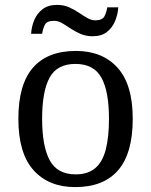

<svg xmlns="http://www.w3.org/2000/svg" viewBox="-20 -754 617 784"><path d="M287 10Q179 10 117 -59Q55 -128 55 -269Q55 -409 114.5 -477.5Q174 -546 290 -546Q398 -546 460 -477.5Q522 -409 522 -269Q522 -128 462.5 -59Q403 10 287 10ZM289 -42Q339 -42 369 -67.5Q399 -93 412 -144Q425 -195 425 -269Q425 -381 394 -437Q363 -493 288 -493Q213 -493 182.5 -437Q152 -381 152 -269Q152 -157 183 -99.5Q214 -42 289 -42ZM358 -606Q331 -606 309 -615.5Q287 -625 268.5 -637.5Q250 -650 233.5 -659.5Q217 -669 201 -669Q171 -669 163 -652.5Q155 -636 152 -616H107Q109 -647 120.5 -673.5Q132 -700 154.5 -717Q177 -734 213 -734Q240 -734 261.5 -724.5Q283 -715 301.5 -702.5Q320 -690 336.5 -680.5Q353 -671 369 -671Q398 -671 406.5 -687.5Q415 -704 418 -724H463Q461 -694 449.5 -667Q438 -640 416 -623Q394 -606 358 -606Z"/></svg>

Font: Noto Serif Gurmukhi
Style: Regular
Weight: 400
Designer: Vaibhav Singh and the Monotype Design Team
Foundry: Monotype Imaging Inc.
Version: Version 2.003